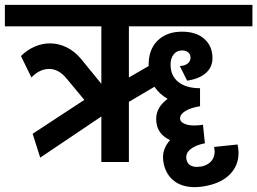

<svg xmlns="http://www.w3.org/2000/svg" viewBox="-55 -665 1056 788"><path d="M474 -347 555 -394V-400Q555 -462 592 -498.5Q629 -535 692 -535Q750 -535 783.5 -505.5Q817 -476 817 -426Q817 -389 789.5 -365Q762 -341 713 -334L683 -394Q704 -395 715.5 -404.5Q727 -414 727 -428Q727 -442 717.5 -450Q708 -458 692 -458Q671 -458 658 -442Q645 -426 645 -400Q645 -354 677 -328.5Q709 -303 766 -303V-229Q728 -223 706 -209.5Q684 -196 684 -179Q684 -166 700 -158Q716 -150 742 -150Q759 -150 778 -153L786 -77Q746 -69 726 -52Q706 -35 710 -12Q716 20 754 20Q760 20 774 18Q799 12 812.5 -4Q826 -20 826 -43Q826 -48 824 -62L920 -72Q924 -56 924 -37Q924 13 890.5 48.5Q857 84 796 97Q769 103 744 103Q693 103 660 78Q627 53 617 7Q614 -7 614 -19Q614 -58 643 -90Q586 -116 586 -177Q586 -225 633 -259Q599 -279 579 -309L474 -247V0H361V-187L110 -18L79 -116L291 -255L218 -343Q186 -382 147 -382Q107 -382 74 -347L31 -435Q56 -460 87 -473.5Q118 -487 150 -487Q185 -487 218 -471Q251 -455 277 -424L361 -321V-557H-35V-645H981V-557H474Z"/></svg>

Font: Akshar Medium
Style: Regular
Weight: 500
Designer: Tall Chai
Foundry: Tall Chai
Version: Version 1.000